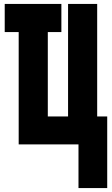

<svg xmlns="http://www.w3.org/2000/svg" viewBox="-20 -734 570 976"><path d="M379 222V0H75V-571H4V-714H292V-571H223V-142H326V-714H474V-142H525V222Z"/></svg>

Font: Noto Sans Mono Condensed Black
Style: Regular
Weight: 900
Width: 3
Designer: Monotype Design Team
Foundry: Monotype Imaging Inc.
Version: Version 2.014